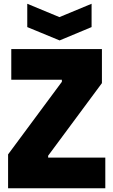

<svg xmlns="http://www.w3.org/2000/svg" viewBox="-20 -1001 602 1021"><path d="M125 -981 296 -910 467 -981V-857L297 -786L125 -857ZM23 -180 309 -566V-577H40V-740H522V-559L236 -173V-163H540V0H23Z"/></svg>

Font: Encode Sans Compressed
Style: Black
Weight: 900
Designer: Pablo Impallari, Andres Torresi
Foundry: Pablo Impallari, Andres Torresi
Version: Version 1.000; ttfautohint (v1.00) -l 8 -r 50 -G 200 -x 14 -